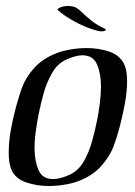

<svg xmlns="http://www.w3.org/2000/svg" viewBox="-20 -624 449 639"><path d="M142 -5Q104 -5 68.5 -16.5Q33 -28 19 -57Q9 -78 9 -116Q9 -151 16 -191Q23 -231 33.5 -269Q44 -307 53 -332Q66 -367 94 -398Q122 -429 168 -447Q185 -454 212.5 -459Q240 -464 269 -464Q308 -464 343 -452.5Q378 -441 393 -411Q403 -391 403 -354Q403 -320 395.5 -279Q388 -238 378 -200.5Q368 -163 358 -137Q345 -103 317 -71.5Q289 -40 243 -22Q226 -15 198.5 -10Q171 -5 142 -5ZM157 -28Q180 -28 213 -43Q242 -57 259.5 -88Q277 -119 287 -156Q297 -193 303 -223Q308 -248 312 -278Q316 -308 316 -337Q316 -379 303 -409.5Q290 -440 254 -440Q232 -440 199 -425Q171 -412 153 -380.5Q135 -349 125 -312.5Q115 -276 109 -246Q104 -221 99.5 -190.5Q95 -160 95 -131Q95 -89 108 -58.5Q121 -28 157 -28ZM313 -520Q294 -523 267 -534Q240 -545 214 -560.5Q188 -576 172 -591Q169 -594 180 -599Q191 -604 207 -604Q221 -604 230 -600Q238 -597 251.5 -584Q265 -571 283.5 -556Q302 -541 324 -531Q332 -528 332 -525Q332 -522 325.5 -520.5Q319 -519 313 -520Z"/></svg>

Font: Kings
Style: Regular
Weight: 400
Designer: Robert E. Leuschke
Foundry: Robert E. Leuschke
Version: Version 1.010; ttfautohint (v1.8.3)